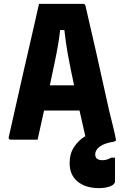

<svg xmlns="http://www.w3.org/2000/svg" viewBox="-20 -720 640 990"><path d="M174 0H33Q30 0 27 -3Q24 -6 25 -13Q30 -34 41.5 -85.5Q53 -137 68.5 -205.5Q84 -274 101 -349.5Q118 -425 134.5 -495Q151 -565 163 -619.5Q175 -674 181 -700H409Q419 -700 421 -689Q446 -583 476.5 -447.5Q507 -312 542 -153Q551 -116 560.5 -78Q570 -40 578 0Q578 3 576 6Q574 9 565 11Q519 18 495 35.5Q471 53 471 76Q471 106 509 106Q532 106 553 93H573V215Q573 231 548.5 240.5Q524 250 491 250Q421 250 380 216Q339 182 339 121Q339 72 362.5 37Q386 2 420 -18Q418 -25 416 -35Q409 -66 402.5 -95Q396 -124 390 -150H207Q200 -117 191.5 -79.5Q183 -42 174 0ZM290 -565Q286 -527 279 -486.5Q272 -446 261.5 -396Q251 -346 237 -280H362Q341 -377 329.5 -441.5Q318 -506 312 -565Z"/></svg>

Font: Recursive Mn Lnr St XBd
Style: Regular
Weight: 800
Monospace: yes
Version: Version 1.079;hotconv 1.0.112;makeotfexe 2.5.65598; ttfautoh